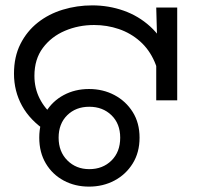

<svg xmlns="http://www.w3.org/2000/svg" viewBox="-20 -686 741 714"><path d="M153 -198Q92 -238 62 -292.5Q32 -347 32 -412Q32 -475 56 -522.5Q80 -570 120.5 -602Q161 -634 213.5 -650Q266 -666 323 -666Q384 -666 439.5 -646.5Q495 -627 538.5 -587.5Q582 -548 607 -488.5Q632 -429 632 -348H575Q575 -410 555 -456Q535 -502 500.5 -532.5Q466 -563 422 -578Q378 -593 330 -593Q272 -593 221.5 -571.5Q171 -550 139.5 -508Q108 -466 108 -404Q108 -358 127.5 -319.5Q147 -281 181 -254L153 -198ZM561 -475 565 -513 561 -658H639V-313H561ZM311 8Q259 8 217 -14.5Q175 -37 150.5 -78Q126 -119 126 -174Q126 -229 150.5 -269.5Q175 -310 217 -332.5Q259 -355 311 -355Q363 -355 405.5 -332.5Q448 -310 473.5 -269.5Q499 -229 499 -174Q499 -119 473.5 -78Q448 -37 405.5 -14.5Q363 8 311 8ZM312 -57Q362 -57 394.5 -89Q427 -121 427 -174Q427 -226 394.5 -257.5Q362 -289 312 -289Q262 -289 230 -257.5Q198 -226 198 -174Q198 -122 230.5 -89.5Q263 -57 312 -57Z"/></svg>

Font: odia115
Style: Regular
Weight: 400
Designer: Amélie Bonet and Sol Matas
Foundry: Google LLC
Version: Version 2.003